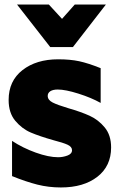

<svg xmlns="http://www.w3.org/2000/svg" viewBox="-20 -813 540 845"><path d="M236 -121Q194 -121 137 -141.5Q80 -162 33 -193V-38Q95 -13 144.5 -0.5Q194 12 248 12Q348 12 408.5 -35Q469 -82 469 -164Q469 -218 441 -252Q413 -286 374.5 -303.5Q336 -321 280 -337Q233 -351 211.5 -362Q190 -373 190 -391Q190 -404 201.5 -411.5Q213 -419 234 -419Q268 -419 325 -401Q382 -383 423 -360V-513Q368 -535 328.5 -543.5Q289 -552 236 -552Q140 -552 79 -504.5Q18 -457 18 -373Q18 -316 47.5 -281Q77 -246 116 -229.5Q155 -213 215 -196Q258 -185 277.5 -176Q297 -167 297 -152Q297 -136 277 -128.5Q257 -121 236 -121ZM309 -793 253 -730 195 -793H55L201 -606H301L446 -793Z"/></svg>

Font: Geom Black
Style: Bold
Weight: 900
Version: Version 1.102